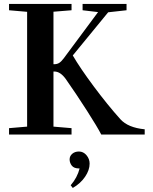

<svg xmlns="http://www.w3.org/2000/svg" viewBox="-20 -683 777 975"><path d="M25.9 0V-32.2L117.7 -40V-623L25.9 -630.9V-663.1H343.3V-630.9L251.5 -623.5V-356.9H255.4Q270 -356.9 280.5 -363.5Q291 -370.1 303.2 -386.2L478 -621.6L399.4 -630.9V-663.1H622.6V-630.9L529.3 -620.6L349.6 -401.4Q386.7 -337.4 456.5 -243.7Q526.4 -149.9 591.3 -77.6Q629.9 -34.7 714.8 -26.4V0H494.1Q475.1 -37.1 421.9 -120.4Q368.7 -203.6 314 -281.7Q286.6 -319.8 256.3 -319.8H251.5V-40L343.3 -32.2V0ZM349.6 271.5 338.9 257.8Q372.6 218.8 384.3 172.4H381.3Q355.5 172.4 344.5 158Q333.5 143.6 333.5 126.5Q333.5 109.4 346.9 97.9Q360.4 86.4 380.9 86.4Q403.3 86.4 419.2 105.2Q435.1 124 435.1 147.9Q435.1 180.7 412.1 214.6Q389.2 248.5 349.6 271.5Z"/></svg>

Font: Elstob 10pt SemiBold
Style: Regular
Weight: 600
Designer: Peter S. Baker
Version: Version 1.015